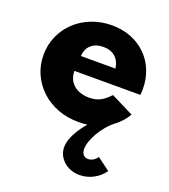

<svg xmlns="http://www.w3.org/2000/svg" viewBox="-134 -577 816 927"><g transform="rotate(20 273.5 -113.5)"><path d="M288.2 14.5Q230.9 14.5 181.8 -4.3Q132.7 -23.2 96.8 -56.6Q60.9 -90 40.5 -135.2Q20 -180.5 20 -232.7Q20 -285.5 40.2 -330.7Q60.5 -375.9 95.9 -409.1Q131.4 -442.3 179.5 -461.1Q227.7 -480 283.6 -480Q336.8 -480 381.6 -462.3Q426.4 -444.5 458.9 -412.7Q491.4 -380.9 509.3 -337Q527.3 -293.2 527.3 -241.4Q527.3 -234.5 526.8 -227.7Q526.4 -220.9 525.5 -210.9H186.8Q186.8 -188.6 194.5 -170.7Q202.3 -152.7 216.8 -140Q231.4 -127.3 251.8 -120.5Q272.3 -113.6 297.3 -113.6Q328.6 -113.6 352.5 -125.5Q376.4 -137.3 401.8 -165L518.2 -106.8Q495.5 -67.7 458.2 -39.5Q436.8 -23.2 418.9 -1.6Q400.9 20 387.7 42.7Q374.5 65.5 367 87.5Q359.5 109.5 359.5 126.8Q359.5 144.5 368.2 155.5Q376.8 166.4 394.1 166.4Q407.3 166.4 419.1 159.3Q430.9 152.3 440 139.1L505.5 187.7Q484.5 218.2 451.1 235.7Q417.7 253.2 380.9 253.2Q356.4 253.2 335.2 245.2Q314.1 237.3 298.6 223.2Q283.2 209.1 274.5 190.7Q265.9 172.3 265.9 150.9Q265.9 121.8 283.4 86.4Q300.9 50.9 334.1 11.4Q322.7 13.2 311.4 13.9Q300 14.5 288.2 14.5ZM369.1 -289.1Q364.1 -326.8 340.7 -347.3Q317.3 -367.7 279.5 -367.7Q240.5 -367.7 216.8 -346.6Q193.2 -325.5 191.8 -289.1Z"/></g></svg>

Font: Spartan ExtBd
Style: Regular
Weight: 800
Designer: Matt Bailey, Mirko Velimirovic
Foundry: Matt Bailey
Version: Version 1.005